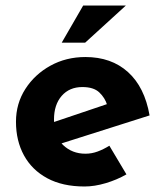

<svg xmlns="http://www.w3.org/2000/svg" viewBox="-20 -665 593 697"><path d="M287 12Q207 12 151.5 -18Q96 -48 67 -101Q38 -154 38 -223Q38 -289 72 -342Q106 -395 163 -426.5Q220 -458 290 -458Q384 -458 444.5 -403.5Q505 -349 523 -246L183 -138L152 -214L398 -297L369 -284Q361 -310 340.5 -329.5Q320 -349 279 -349Q232 -349 204 -317Q176 -285 176 -231Q176 -170 209 -138.5Q242 -107 290 -107Q313 -107 334.5 -115Q356 -123 377 -136L439 -32Q404 -12 363.5 0Q323 12 287 12ZM437 -645 289 -510H204L282 -645Z"/></svg>

Font: Reem Kufi
Style: Regular
Weight: 400
Designer: Khaled Hosny
Version: Version 1.6